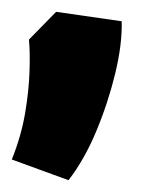

<svg xmlns="http://www.w3.org/2000/svg" viewBox="-46 -769 252 325"><path d="M70 -464 -26 -499Q-10 -539 -3.5 -577.5Q3 -616 4 -649Q5 -682 3 -702L49 -749L160 -733Q161 -694 149 -644.5Q137 -595 117 -547Q97 -499 70 -464Z"/></svg>

Font: Eczar
Style: Bold
Weight: 700
Designer: Vaibhav Singh
Foundry: Rosetta Type Foundry
Version: Version 2.000